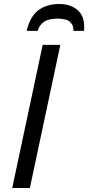

<svg xmlns="http://www.w3.org/2000/svg" viewBox="-20 -938 440 958"><path d="M41 0 193 -714H281L129 0ZM113 -784Q130 -856 171.5 -887Q213 -918 276 -918Q330 -918 365 -889.5Q400 -861 400 -806Q400 -801 400 -795.5Q400 -790 399 -784H347Q347 -813 329 -829Q311 -845 267 -845Q221 -845 198.5 -828.5Q176 -812 168 -784Z"/></svg>

Font: Noto IKEA Latin
Style: Italic
Weight: 400
Italic angle: -12°
Designer: Monotype Design Team
Foundry: Monotype Imaging Inc.
Version: Version 1.0